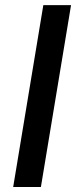

<svg xmlns="http://www.w3.org/2000/svg" viewBox="-20 -748 306 768"><path d="M264.2 -727.5 143.6 0H32.7L153.3 -727.5Z"/></svg>

Font: Inter 18pt Medium
Style: Italic
Weight: 500
Italic angle: -9.3988°
Designer: Rasmus Andersson
Foundry: rsms
Version: Version 4.001;git-66647c0bb